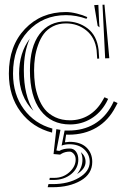

<svg xmlns="http://www.w3.org/2000/svg" viewBox="-20 -593 538 814"><path d="M394 -483.4 379.4 -571.3 397 -572.3 400.4 -494.6 401.9 -477.1ZM253.9 -39.6H271Q332.5 -39.6 379.4 -67.1Q426.3 -94.7 454.6 -147.9L462.4 -163.6L478.5 -156.2L469.7 -139.6Q439.9 -82 388.9 -52Q337.9 -22 271 -22Q265.6 -22 260.3 -22.5L255.4 10.3Q272.9 8.3 274.4 8.3Q321.3 8.3 346.2 32Q371.1 55.7 371.1 93.3Q371.1 144.5 322.5 172.6Q273.9 200.7 203.6 200.7H182.1L185.5 187.5H203.6Q269 187.5 314.7 160.6Q360.4 133.8 360.4 93.3Q360.4 62 337.2 40.3Q314 18.6 274.4 18.6Q254.9 18.6 241.2 24.4ZM202.1 -47.9 200.7 -30.8Q117.7 -52.2 67.6 -118.9Q17.6 -185.5 17.6 -281.2Q17.6 -398.4 85.7 -470.2Q153.8 -542 259.8 -542Q279.8 -542 305.7 -535.6Q331.5 -529.3 350.1 -520.5L346.7 -513.2Q303.7 -528.8 259.8 -528.8Q161.6 -528.8 98.4 -460.2Q35.2 -391.6 35.2 -281.2Q35.2 -192.9 80.8 -130.6Q126.5 -68.4 202.1 -47.9ZM438.5 -173.8 430.7 -158.2Q405.8 -113.8 365.5 -89.6Q325.2 -65.4 276.9 -65.4Q197.3 -65.4 152.1 -124.8Q106.9 -184.1 106.9 -294.4Q106.9 -394.5 147.7 -448.5Q188.5 -502.4 259.8 -502.4Q312.5 -502.4 351.6 -472.4Q390.6 -442.4 397.9 -382.3L400.4 -344.7L392.1 -344.2L389.6 -379.9Q382.8 -434.6 345.9 -464.1Q309.1 -493.7 259.8 -493.7Q228.5 -493.7 204.3 -481.2Q180.2 -468.8 165.5 -449Q150.9 -429.2 141.4 -402.1Q131.8 -375 128.2 -348.9Q124.5 -322.8 124.5 -294.4Q124.5 -263.2 128.4 -234.9Q132.3 -206.5 143.1 -178Q153.8 -149.4 170.4 -129.2Q187 -108.9 214.4 -95.9Q241.7 -83 276.9 -83Q320.8 -83 356.4 -104.7Q392.1 -126.5 415 -167L422.9 -180.7ZM425.8 -345.7 414.6 -572.8 422.9 -573.2 443.4 -346.2ZM106.4 -429.2Q81.1 -374 81.1 -294.4Q81.1 -188.5 121.6 -123Q61 -183.6 61 -281.2Q61 -369.1 106.4 -429.2ZM322.8 51.8Q342.8 68.8 342.8 93.3Q342.8 122.6 306.6 145Q329.6 116.7 329.6 83.5Q329.6 67.4 322.8 51.8ZM190.9 161.1H210Q247.6 161.1 274.2 137Q300.8 112.8 300.8 83.5Q300.8 68.4 292.5 59.1Q284.2 49.8 275.4 49.8Q255.4 49.8 240.2 59.1L234.9 62.5L207 60.1L218.8 -45.4L236.3 -42.5L219.2 44.9L231.4 46.9Q248 36.6 275.4 36.6Q292.5 36.6 302.2 49.8Q312 63 312 83.5Q312 120.6 281.5 145.3Q251 169.9 207 169.9H189.5Z"/></svg>

Font: FoglihtenNo03
Style: Regular
Weight: 500
Version: Version 0.59